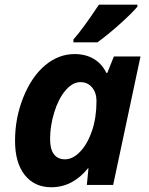

<svg xmlns="http://www.w3.org/2000/svg" viewBox="-20 -786 634 816"><path d="M198.2 9.8Q126.5 9.8 85.2 -42.2Q43.9 -94.2 43.9 -188Q43.9 -284.7 79.1 -372.3Q114.3 -460 171.4 -508.1Q228.5 -556.2 296.9 -556.2Q344.2 -556.2 378.7 -535.6Q413.1 -515.1 432.1 -476.1H436L463.9 -545.9H577.1L460.9 0H349.1L356 -70.8H354Q288.6 9.8 198.2 9.8ZM255.9 -108.9Q289.6 -108.9 320.8 -141.6Q352.1 -174.3 371.1 -230.2Q390.1 -286.1 390.1 -356.9Q390.1 -391.6 371.3 -414.3Q352.5 -437 321.8 -437Q288.6 -437 258.5 -401.9Q228.5 -366.7 210.7 -309.1Q192.9 -251.5 192.9 -194.8Q192.9 -151.9 209.2 -130.4Q225.6 -108.9 255.9 -108.9ZM292 -618.2Q330.6 -661.1 400.4 -766.1H564V-757.8Q541.5 -730.5 488.8 -683.3Q436 -636.2 394 -606H292Z"/></svg>

Font: Zoram GWebM
Style: Bold Italic
Weight: 700
Italic angle: -12°
Foundry: Ascender Corporation
Version: Version 1.000